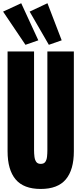

<svg xmlns="http://www.w3.org/2000/svg" viewBox="-20 -1184 514 1211"><path d="M236.8 7.8Q129.4 7.8 78.6 -52.5Q27.8 -112.8 27.8 -230V-859.4H194.8V-236.8Q194.8 -215.3 197.3 -195.6Q199.7 -175.8 208.5 -163.1Q217.3 -150.4 236.8 -150.4Q256.8 -150.4 265.6 -162.8Q274.4 -175.3 276.6 -195.3Q278.8 -215.3 278.8 -236.8V-859.4H445.8V-230Q445.8 -112.8 395 -52.5Q344.2 7.8 236.8 7.8ZM140.6 -901.4 -0.5 -1110.8 113.8 -1163.6 221.7 -929.7ZM288.1 -901.4 167 -1110.8 279.3 -1163.6 369.1 -929.7Z"/></svg>

Font: Anton SC
Style: Regular
Weight: 400
Designer: Vernon Adams
Foundry: Vernon Adams
Version: Version 2.116; ttfautohint (v1.8.4.7-5d5b)